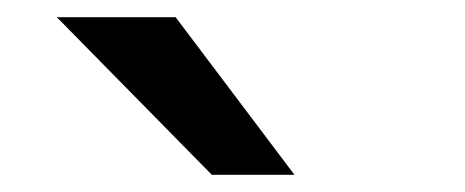

<svg xmlns="http://www.w3.org/2000/svg" viewBox="-20 -773 540 223"><path d="M184 -753H46L226 -570H322Z"/></svg>

Font: Iranian Sans Web
Style: Bold
Weight: 700
Designer: Hooman Mehr, Hadi Navid in Neviseh Pardaz Co. Ltd. (http://nevisa.com)
Foundry: http://font-store.ir
Version: 5.0.2 build 3/9/1393